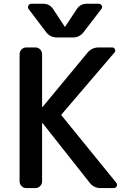

<svg xmlns="http://www.w3.org/2000/svg" viewBox="-20 -1001 673 1000"><path d="M316.4 -863.3Q316.4 -861.3 318.4 -861.3Q320.3 -861.3 320.3 -863.3L378.9 -952.1Q397.5 -981.4 431.6 -981.4H494.1Q504.9 -981.4 509.8 -972.2Q514.6 -962.9 507.8 -954.1L415 -833Q393.6 -805.7 359.4 -805.7H277.3Q242.2 -805.7 220.7 -833L128.9 -954.1Q123 -961.9 127.9 -971.7Q132.8 -981.4 142.6 -981.4H205.1Q239.3 -981.4 257.8 -952.1ZM202.1 -359.4Q201.2 -360.4 200.2 -360.4Q199.2 -360.4 199.2 -359.4V-56.6Q199.2 -42 189 -31.7Q178.7 -21.5 164.1 -21.5H117.2Q102.5 -21.5 92.3 -31.7Q82 -42 82 -56.6V-718.8Q82 -733.4 92.3 -743.7Q102.5 -753.9 117.2 -753.9H164.1Q178.7 -753.9 189 -743.7Q199.2 -733.4 199.2 -718.8V-445.3Q199.2 -444.3 200.2 -444.3Q201.2 -444.3 202.1 -444.3L436.5 -727.5Q459 -753.9 494.1 -753.9H564.5Q574.2 -753.9 578.6 -744.6Q583 -735.4 576.2 -727.5L300.8 -405.3Q297.9 -402.3 300.8 -399.4L585.9 -48.8Q589.8 -43.9 589.8 -38.1Q589.8 -35.2 587.9 -31.2Q583 -21.5 572.3 -21.5H503.9Q468.8 -21.5 447.3 -48.8Z"/></svg>

Font: Gen Jyuu GothicL Medium
Style: Regular
Weight: 500
Designer: [Source Han Sans]
Ryoko NISHIZUKA  (kana & ideographs); Paul D. Hunt (Latin, Greek & Cyrillic); Wenlong ZHANG  (bopomofo
Version: Version 1.002.20150607